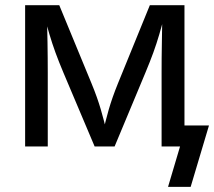

<svg xmlns="http://www.w3.org/2000/svg" viewBox="-20 -566 828 742"><path d="M77.1 0V-545.9H209L333.5 -244.1Q345.2 -215.8 354 -190.9Q362.8 -166 369.4 -143.6Q376 -121.1 381.6 -99.4Q387.2 -77.6 392.6 -55.7H377.9Q382.8 -76.7 388.2 -97.9Q393.6 -119.1 400.1 -142.1Q406.7 -165 415.5 -190.2Q424.3 -215.3 436 -244.1L559.1 -545.9H692.9V0H604.5V-285.2Q604.5 -313 604.7 -340.8Q605 -368.7 605.5 -397Q606 -425.3 606.4 -454.1Q606.9 -482.9 607.4 -512.2H617.2Q606 -468.8 595.7 -433.6Q585.4 -398.4 572.8 -363.5Q560.1 -328.6 542 -285.2L422.9 0H345.7L225.1 -285.2Q207 -328.1 194.3 -363Q181.6 -397.9 171.1 -433.3Q160.6 -468.8 149.4 -512.2H161.1Q161.6 -487.3 162.4 -459.5Q163.1 -431.6 163.6 -402.3Q164.1 -373 164.3 -343.5Q164.6 -314 164.6 -285.2V0ZM629.4 156.2 675.8 0H644V-81.1H787.6L716.8 156.2Z"/></svg>

Font: Inter Variable
Style: Regular
Weight: 400
Designer: Rasmus Andersson
Foundry: rsms
Version: Version 4.001;git-9221beed3